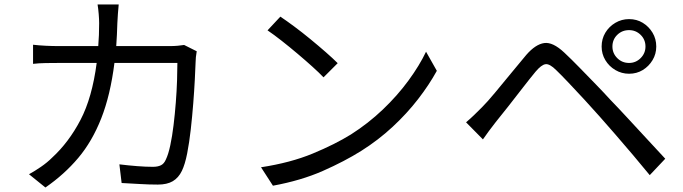

<svg xmlns="http://www.w3.org/2000/svg" viewBox="-20 -807 3040 854"><path d="M855 -579Q850 -551 850 -530Q849 -501 846.5 -452.5Q844 -404 839.5 -346.5Q835 -289 828.5 -231Q822 -173 812.5 -124.5Q803 -76 789 -47Q774 -16 748.5 -1Q723 14 682 14Q644 14 602 11.5Q560 9 521 7L511 -76Q552 -71 590.5 -68Q629 -65 660 -65Q682 -65 696 -72Q710 -79 718 -98Q729 -121 737.5 -161Q746 -201 752 -250.5Q758 -300 762 -351.5Q766 -403 767.5 -449Q769 -495 769 -527H489Q471 -384 430.5 -281Q390 -178 328 -104.5Q266 -31 182 27L109 -32Q133 -45 161.5 -64.5Q190 -84 212 -106Q286 -174 338 -273.5Q390 -373 410 -527H242Q213 -527 183 -526.5Q153 -526 127 -523V-608Q153 -605 183 -603.5Q213 -602 241 -602H417Q419 -626 420 -651.5Q421 -677 421 -704Q421 -721 419 -745Q417 -769 414 -787H508Q506 -770 504.5 -746.5Q503 -723 502 -705Q501 -678 500 -652.5Q499 -627 497 -602H735Q755 -602 770.5 -603.5Q786 -605 799 -607Z M1227 -733Q1254 -715 1289 -689Q1324 -663 1360.5 -633Q1397 -603 1429 -575Q1461 -547 1482 -526L1419 -463Q1400 -483 1369.5 -510.5Q1339 -538 1303.5 -568Q1268 -598 1233 -625.5Q1198 -653 1170 -672ZM1141 -63Q1272 -83 1371 -124Q1470 -165 1541 -209Q1618 -258 1683 -320Q1748 -382 1797 -449Q1846 -516 1875 -577L1923 -492Q1889 -430 1839.5 -366Q1790 -302 1726.5 -243Q1663 -184 1587 -136Q1512 -89 1415.5 -46.5Q1319 -4 1194 19Z M2704 -600Q2704 -570 2725.5 -548.5Q2747 -527 2778 -527Q2808 -527 2829.5 -548.5Q2851 -570 2851 -600Q2851 -631 2829.5 -652Q2808 -673 2778 -673Q2747 -673 2725.5 -652Q2704 -631 2704 -600ZM2656 -600Q2656 -634 2672.5 -661.5Q2689 -689 2717 -705.5Q2745 -722 2778 -722Q2812 -722 2839 -705.5Q2866 -689 2882.5 -661.5Q2899 -634 2899 -600Q2899 -567 2882.5 -539.5Q2866 -512 2839 -495.5Q2812 -479 2778 -479Q2745 -479 2717 -495.5Q2689 -512 2672.5 -539.5Q2656 -567 2656 -600ZM2053 -263Q2073 -280 2088.5 -295Q2104 -310 2124 -330Q2148 -354 2182 -395Q2216 -436 2253 -481Q2290 -526 2321 -563Q2362 -610 2400.5 -615.5Q2439 -621 2490 -573Q2521 -544 2557 -507Q2593 -470 2629.5 -432.5Q2666 -395 2695 -363Q2729 -328 2771 -282.5Q2813 -237 2857 -189.5Q2901 -142 2939 -101L2870 -28Q2835 -71 2795.5 -117.5Q2756 -164 2717.5 -208.5Q2679 -253 2647 -289Q2618 -322 2581 -362Q2544 -402 2509.5 -438.5Q2475 -475 2454 -495Q2425 -524 2406.5 -521.5Q2388 -519 2362 -488Q2338 -459 2305.5 -417Q2273 -375 2240.5 -333.5Q2208 -292 2185 -264Q2170 -245 2154.5 -224Q2139 -203 2128 -187Z"/></svg>

Font: Go Noto Current
Style: Regular
Weight: 400
Designer: Monotype Design Team
Foundry: Monotype Imaging Inc.
Version: Version 2.007; ttfautohint (v1.8) -l 8 -r 50 -G 200 -x 14 -D